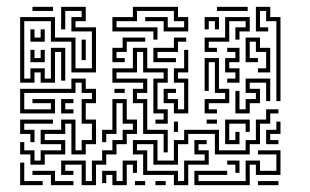

<svg xmlns="http://www.w3.org/2000/svg" viewBox="-20 -536 907 562"><path d="M789 -240V-474H759V-504H741V-456H765V-444H729V-516H771V-486H801V-240ZM615 -504V-516H705V-504ZM429 -420V-444H309V-486H369V-516H501V-486H531V-444H459V-474H405V-486H471V-456H519V-474H489V-504H381V-474H321V-456H441V-420ZM39 -294V-486H141V-426H201V-336H249V-444H189V-486H219V-504H171V-450H159V-516H231V-474H201V-456H261V-324H189V-414H129V-474H51V-306H69V-336H111V-306H129V-396H171V-300H159V-384H141V-294H99V-324H81V-294ZM75 -504V-516H135V-504ZM579 -384V-426H639V-486H711V-444H681V-420H669V-456H699V-474H651V-414H591V-396H615V-384ZM579 -450V-486H621V-450H609V-474H591V-450ZM69 -414V-450H81V-426H99V-450H111V-414ZM309 -354V-396H339V-426H405V-414H351V-384H321V-366H345V-354ZM429 -354V-396H489V-426H525V-414H501V-384H441V-366H495V-354ZM735 -324V-336H759V-384H729V-414H711V-366H735V-354H699V-426H741V-396H771V-324ZM219 -360V-420H231V-360ZM459 -90V-144H399V-234H369V-276H399V-294H309V-336H369V-396H411V-336H471V-294H441V-216H471V-174H435V-186H459V-204H429V-306H459V-324H399V-384H381V-324H321V-306H411V-264H381V-246H411V-156H471V-90ZM645 -294V-306H669V-324H639V-366H669V-384H645V-396H681V-354H651V-336H681V-294ZM69 -354V-390H81V-366H99V-390H111V-354ZM489 -204V-234H459V-276H495V-264H471V-246H501V-216H519V-294H489V-336H519V-390H531V-324H501V-306H531V-204ZM579 -204V-246H639V-264H609V-354H591V-270H579V-366H621V-276H651V-234H591V-216H615V-204ZM669 -204V-270H681V-216H699V-246H729V-264H699V-306H771V-240H759V-294H711V-276H741V-234H711V-204ZM69 -54V-84H39V-120H51V-96H81V-66H99V-96H159V-114H99V-156H159V-186H201V-96H219V-126H249V-174H219V-246H249V-264H219V-294H201V-264H51V-216H129V-234H75V-246H141V-204H39V-276H189V-306H231V-276H261V-234H231V-186H261V-114H231V-84H189V-174H171V-144H111V-126H171V-84H111V-54ZM315 -264V-276H345V-264ZM219 6V-54H171V-36H195V-24H159V-66H231V-6H249V-66H279V-96H309V-126H339V-156H369V-174H339V-234H321V-144H291V-120H279V-156H309V-246H351V-186H381V-144H351V-114H321V-84H291V-54H261V6ZM159 -204V-246H195V-234H171V-216H195V-204ZM489 6V-24H399V-84H369V-126H441V-66H489V-126H519V-156H621V-96H699V-126H729V-186H759V-216H795V-204H771V-174H741V-114H711V-84H609V-144H531V-114H501V-54H429V-114H381V-96H411V-36H501V-6H519V-66H579V-84H549V-126H585V-114H561V-96H591V-54H531V6ZM585 -174V-186H615V-174ZM69 -120V-144H39V-186H135V-174H51V-156H81V-120ZM639 -114V-186H711V-150H699V-174H651V-126H669V-150H681V-114ZM489 -150V-180H501V-150ZM759 -114V-156H789V-180H801V-144H771V-126H795V-114ZM549 6V-36H645V-24H561V-6H699V-66H741V-36H789V-84H735V-96H801V-24H729V-54H711V6ZM309 6V-24H291V0H279V-36H321V-6H339V-66H381V-30H369V-54H351V6ZM669 -30V-54H645V-66H681V-30ZM39 6V-60H51V-6H105V6ZM129 6V-24H75V-36H141V-6H195V6ZM375 6V-6H405V6ZM435 6V-6H465V6ZM735 6V-6H795V6Z"/></svg>

Font: Rubik Maze
Style: Regular
Weight: 400
Designer: Hubert and Fischer, NaN
Foundry: Hubert and Fischer, NaN
Version: Version 2.200